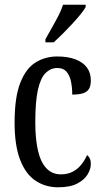

<svg xmlns="http://www.w3.org/2000/svg" viewBox="-20 -786 437 816"><path d="M227 10Q173 10 131 -18Q89 -46 65.5 -107Q42 -168 42 -265Q42 -372 66 -433.5Q90 -495 131 -520.5Q172 -546 223 -546Q268 -546 300 -534Q332 -522 349 -499.5Q366 -477 366 -444Q366 -421 358 -408Q350 -395 332.5 -389.5Q315 -384 287 -384Q287 -415 281.5 -440.5Q276 -466 262.5 -481.5Q249 -497 224 -497Q196 -497 174.5 -476.5Q153 -456 141.5 -406Q130 -356 130 -266Q130 -195 141.5 -145.5Q153 -96 177.5 -70.5Q202 -45 239 -45Q268 -45 289.5 -56.5Q311 -68 326 -87Q341 -106 350 -127Q358 -121 362 -112Q366 -103 366 -89Q366 -68 352.5 -45Q339 -22 308.5 -6Q278 10 227 10ZM173 -619Q187 -645 201.5 -670Q216 -695 228.5 -719.5Q241 -744 248 -766H344V-756Q337 -743 321.5 -724Q306 -705 286.5 -684Q267 -663 246.5 -642.5Q226 -622 208 -606H173Z"/></svg>

Font: Noto Serif Khmer ExtraCondensed
Style: Regular
Weight: 400
Width: 2
Designer: Danh Hong and the Monotype Design Team
Foundry: Monotype Imaging Inc.
Version: Version 2.004